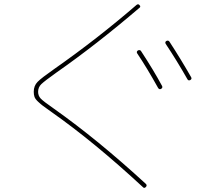

<svg xmlns="http://www.w3.org/2000/svg" viewBox="-20 -814 1040 908"><path d="M631.8 -575.2Q634.8 -577.1 639.2 -577.1Q643.6 -577.1 646.5 -573.2Q706.1 -482.4 746.1 -408.2Q751 -399.4 742.2 -394Q733.4 -388.7 727.5 -398.4Q674.8 -493.2 628.9 -561.5Q624 -569.3 631.8 -575.2ZM866.2 -439.5Q816.4 -527.3 763.7 -606.4Q758.8 -615.2 766.6 -620.1Q775.4 -625 781.2 -617.2Q835.9 -533.2 883.8 -449.2Q888.7 -440.4 879.9 -435.5Q871.1 -430.7 866.2 -439.5ZM223.6 -284.2Q192.4 -306.6 183.1 -313.5Q173.8 -320.3 160.2 -333Q146.5 -345.7 143.1 -356Q139.6 -366.2 139.6 -379.9Q139.6 -408.2 157.7 -426.8Q175.8 -445.3 237.3 -488.3Q439.5 -629.9 626 -791Q633.8 -796.9 639.6 -790Q647.5 -782.2 638.7 -776.4Q436.5 -603.5 248 -471.7Q190.4 -430.7 175.3 -416Q160.2 -401.4 160.2 -379.9Q160.2 -361.3 172.4 -348.1Q184.6 -335 235.4 -299.8Q442.4 -153.3 669.9 55.7Q676.8 62.5 669.9 70.3Q662.1 78.1 656.2 71.3Q422.9 -144.5 223.6 -284.2Z"/></svg>

Font: Rounded Mgen+ 1mn thin
Style: Regular
Weight: 100
Designer: [Source Han Sans]
Ryoko NISHIZUKA  (kana & ideographs); Paul D. Hunt (Latin, Greek & Cyrillic); Wenlong ZHANG  (bopomofo
Version: Version 1.059.20150602